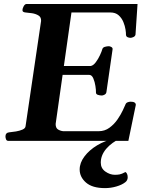

<svg xmlns="http://www.w3.org/2000/svg" viewBox="-20 -713 741 972"><path d="M232.9 -334 231.9 -378.9H439Q452.1 -380.9 464.6 -397.5Q477.1 -414.1 486.1 -433.6Q495.1 -453.1 497.6 -462.9Q500 -472.7 510.7 -475.8Q521.5 -479 531.2 -479Q536.6 -479 543.9 -474.9Q551.3 -470.7 549.8 -462.4L518.6 -246.1Q517.1 -237.8 509 -233.6Q501 -229.5 495.6 -229.5Q485.4 -229.5 475.3 -232.9Q465.3 -236.3 465.8 -245.6Q466.3 -256.3 463.1 -277.3Q460 -298.3 452.4 -316.2Q444.8 -334 431.2 -334ZM341.8 -649.9 261.7 -85.4Q261.7 -64.9 273.7 -57.6Q285.6 -50.3 299.8 -48.8H480Q510.3 -48.8 533.9 -66.2Q557.6 -83.5 574.5 -107.9Q591.3 -132.3 601.3 -153.6Q611.3 -174.8 614.3 -182.1Q617.2 -191.4 625.2 -194.8Q633.3 -198.2 641.1 -198.2Q668 -198.2 667.5 -181.6L629.9 0H21Q12.7 0 9.8 -9.8Q6.8 -19.5 7.8 -24.9Q8.8 -41 25.9 -43Q42 -44.4 61 -47.6Q80.1 -50.8 94.2 -57.1Q108.4 -63.5 109.4 -74.2L188 -606.9Q189 -626 175 -634.5Q161.1 -643.1 142.3 -646Q123.5 -648.9 108.9 -649.9Q93.8 -651.4 93.8 -660.6Q93.8 -670.9 100.1 -681.9Q106.4 -692.9 115.2 -692.9H676.3L666 -538.1Q664.6 -529.8 655.8 -525.6Q647 -521.5 640.6 -521.5Q632.8 -521.5 625.5 -524.9Q618.2 -528.3 617.7 -537.6Q618.2 -544.9 615.5 -563Q612.8 -581.1 604.7 -601.1Q596.7 -621.1 580.8 -635.5Q564.9 -649.9 538.6 -649.9ZM585.4 -29.3 597.2 -17.1Q543.9 8.8 517.1 41Q490.2 73.2 490.2 110.4Q490.2 139.2 513.4 155.5Q536.6 171.9 561.5 171.9Q575.2 171.9 585.7 169.9Q596.2 168 613.3 158.7Q617.2 156.7 621.8 164.6Q626.5 172.4 626.5 184.1Q626.5 200.2 614.3 209.5Q597.7 222.7 569.3 231Q541 239.3 511.7 239.3Q447.3 239.3 415.3 211.2Q383.3 183.1 383.3 145Q383.3 111.3 407.5 79.1Q431.6 46.9 471.7 22.7Q511.7 -1.5 560.1 -11.2Z"/></svg>

Font: Gelasio SemiBold
Style: Italic
Weight: 600
Italic angle: -8.5°
Designer: Eben Sorkin
Foundry: Eben Sorkin
Version: Version 1.008